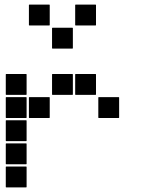

<svg xmlns="http://www.w3.org/2000/svg" viewBox="-20 -815 640 830"><path d="M307 -795H393Q395 -795 395 -793V-707Q395 -705 393 -705H307Q305 -705 305 -707V-793Q305 -795 307 -795ZM107 -795H193Q195 -795 195 -793V-707Q195 -705 193 -705H107Q105 -705 105 -707V-793Q105 -795 107 -795ZM207 -695H293Q295 -695 295 -693V-607Q295 -605 293 -605H207Q205 -605 205 -607V-693Q205 -695 207 -695ZM307 -495H393Q395 -495 395 -493V-407Q395 -405 393 -405H307Q305 -405 305 -407V-493Q305 -495 307 -495ZM207 -495H293Q295 -495 295 -493V-407Q295 -405 293 -405H207Q205 -405 205 -407V-493Q205 -495 207 -495ZM7 -495H93Q95 -495 95 -493V-407Q95 -405 93 -405H7Q5 -405 5 -407V-493Q5 -495 7 -495ZM407 -395H493Q495 -395 495 -393V-307Q495 -305 493 -305H407Q405 -305 405 -307V-393Q405 -395 407 -395ZM107 -395H193Q195 -395 195 -393V-307Q195 -305 193 -305H107Q105 -305 105 -307V-393Q105 -395 107 -395ZM7 -395H93Q95 -395 95 -393V-307Q95 -305 93 -305H7Q5 -305 5 -307V-393Q5 -395 7 -395ZM7 -295H93Q95 -295 95 -293V-207Q95 -205 93 -205H7Q5 -205 5 -207V-293Q5 -295 7 -295ZM7 -195H93Q95 -195 95 -193V-107Q95 -105 93 -105H7Q5 -105 5 -107V-193Q5 -195 7 -195ZM7 -95H93Q95 -95 95 -93V-7Q95 -5 93 -5H7Q5 -5 5 -7V-93Q5 -95 7 -95Z"/></svg>

Font: Pixel Panel Black
Style: Regular
Weight: 900
Monospace: yes
Designer: Óliver Lalan
Foundry: Óliver Lalan
Version: Version 1.000; ttfautohint (v1.8.4.7-5d5b-dirty);gftools[0.9